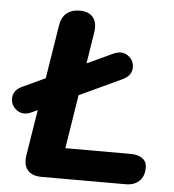

<svg xmlns="http://www.w3.org/2000/svg" viewBox="-81 -725 700 771"><g transform="rotate(5 269.0 -339.0)"><path d="M46.5 -80.4 131.3 -609.6Q136.1 -643.7 156.2 -661Q176.4 -678.4 210.3 -678.4Q246.6 -678.4 263.8 -656.7Q280.9 -635.1 275.1 -597.3L200 -123.1H462.2Q493.9 -123.1 511.2 -110.1Q528.6 -97.1 528.6 -73.4Q528.6 -38.7 508.5 -19.4Q488.5 0 454.2 0H114.7Q76.2 0 58.5 -21.1Q40.7 -42.1 46.5 -80.4ZM5.7 -353.5 358.7 -518Q392.6 -533.8 418.1 -515.5Q443.5 -497.1 441.5 -466.1Q439.5 -435.2 404.9 -419.3L52.7 -254.8Q18.8 -239 -6.7 -257.3Q-32.1 -275.7 -30.5 -306.7Q-28.9 -337.6 5.7 -353.5Z"/></g></svg>

Font: SN Pro Thin
Style: Italic
Weight: 200
Italic angle: -9°
Designer: Tobias Whetton
Foundry: Supernotes
Version: Version 1.003;Glyphs 3.3 (3324)